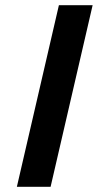

<svg xmlns="http://www.w3.org/2000/svg" viewBox="-20 -720 377 740"><path d="M337 -700H207L45 0H175Z"/></svg>

Font: Pfennig
Style: BoldItalic
Weight: 700
Italic angle: -13°
Version: Version 20100423